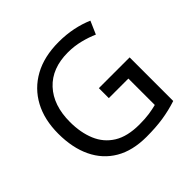

<svg xmlns="http://www.w3.org/2000/svg" viewBox="-181 -902 1090 1090"><g transform="rotate(-45 364.0 -357.0)"><path d="M407 -377H654V-27Q596 -8 537 1Q478 10 403 10Q292 10 216 -34.5Q140 -79 100.5 -161.5Q61 -244 61 -357Q61 -469 105 -551Q149 -633 231.5 -678.5Q314 -724 431 -724Q491 -724 544.5 -713Q598 -702 644 -682L610 -604Q572 -621 524.5 -633Q477 -645 426 -645Q298 -645 226.5 -568Q155 -491 155 -357Q155 -272 182.5 -206.5Q210 -141 269 -104.5Q328 -68 424 -68Q471 -68 504 -73Q537 -78 564 -85V-297H407Z"/></g></svg>

Font: Noto IKEA Arabic
Style: Regular
Weight: 400
Designer: Monotype Design Team
Foundry: Monotype Imaging Inc.
Version: Version 1.200